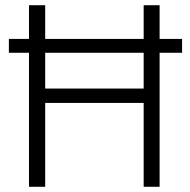

<svg xmlns="http://www.w3.org/2000/svg" viewBox="-20 -715 726 735"><path d="M14 -513V-566H91V-695H153V-566H530V-695H591V-566H677V-513H591V0H530V-321H153V0H91V-513ZM153 -376H530V-513H153Z"/></svg>

Font: Titillium Web Light
Style: Regular
Weight: 300
Version: Version 1.002;PS 57.000;hotconv 1.0.70;makeotf.lib2.5.55311